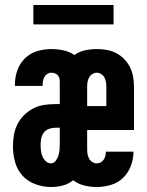

<svg xmlns="http://www.w3.org/2000/svg" viewBox="-20 -739 590 771"><path d="M185 12Q154 12 123 1Q92 -10 70.5 -33.5Q49 -57 40.5 -88.5Q32 -120 32 -152Q32 -175 36 -197.5Q40 -220 50 -240Q60 -260 76.5 -276.5Q93 -293 113.5 -303.5Q134 -314 156.5 -317.5Q179 -321 202 -321H220V-413Q220 -420 218 -426.5Q216 -433 211 -438Q206 -443 199 -445Q192 -447 185 -447Q177 -447 169.5 -442Q162 -437 158 -429.5Q154 -422 152.5 -413.5Q151 -405 151 -397V-394H40V-401Q40 -430 50 -457.5Q60 -485 80.5 -505Q101 -525 129 -533.5Q157 -542 185 -542Q210 -542 234 -537Q258 -532 279 -518Q298 -532 321.5 -537Q345 -542 369 -542Q389 -542 409 -538.5Q429 -535 447 -525.5Q465 -516 479 -501.5Q493 -487 502 -469Q511 -451 514.5 -431Q518 -411 518 -390V-217H330V-140Q330 -130 331.5 -120.5Q333 -111 337.5 -102.5Q342 -94 350.5 -88.5Q359 -83 368 -83Q377 -83 384.5 -87Q392 -91 396.5 -98Q401 -105 403 -113Q405 -121 405 -130H516V-129Q516 -101 505.5 -73Q495 -45 474.5 -25Q454 -5 425.5 3.5Q397 12 368 12Q343 12 318.5 6Q294 0 274 -15Q255 0 232 6Q209 12 185 12ZM330 -313H407V-390Q407 -400 405.5 -409.5Q404 -419 399.5 -427.5Q395 -436 386.5 -441.5Q378 -447 369 -447Q359 -447 350.5 -441.5Q342 -436 337.5 -427.5Q333 -419 331.5 -409.5Q330 -400 330 -390ZM185 -83Q196 -83 203.5 -93Q211 -103 214.5 -114Q218 -125 219 -137Q220 -149 220 -161V-226H202Q189 -226 176.5 -221.5Q164 -217 156 -206.5Q148 -196 145.5 -183Q143 -170 143 -157Q143 -145 144.5 -133.5Q146 -122 150.5 -111Q155 -100 164 -91.5Q173 -83 185 -83ZM436 -641H114V-719H436Z"/></svg>

Font: Lode Term
Style: Bold
Weight: 700
Monospace: yes
Designer: Belleve Invis
Foundry: Belleve Invis
Version: Version 29.2.0